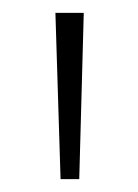

<svg xmlns="http://www.w3.org/2000/svg" viewBox="-20 -734 214 298"><path d="M74 -456 66 -714H110L103 -456Z"/></svg>

Font: Noto Sans Khmer Condensed ExtraLight
Style: Regular
Weight: 200
Width: 3
Designer: Danh Hong and the Monotype Design Team
Foundry: Monotype Imaging Inc.
Version: Version 2.004; ttfautohint (v1.8.4.7-5d5b)